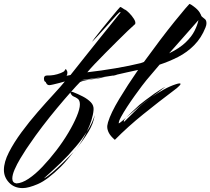

<svg xmlns="http://www.w3.org/2000/svg" viewBox="-147 -668 1077 983"><path d="M-31 295Q-74 295 -100.5 267Q-127 239 -127 202Q-127 162 -101.5 112Q-76 62 -36.5 8.5Q3 -45 46.5 -95Q90 -145 127.5 -185.5Q165 -226 185 -251Q175 -248 158 -243.5Q141 -239 125.5 -235.5Q110 -232 105 -232Q98 -232 93.5 -237Q89 -242 87 -248Q80 -252 80 -254Q79 -258 78.5 -261Q78 -264 78 -266Q78 -282 95 -281.5Q112 -281 129 -284Q146 -287 164 -294Q182 -301 184 -307Q188 -314 189 -314Q192 -314 196 -305Q198 -302 198 -295Q198 -287 194 -280Q199 -281 204 -282Q209 -283 214 -284Q250 -329 289 -378.5Q328 -428 364.5 -473Q401 -518 429 -553Q457 -588 470 -604Q470 -604 470 -605Q470 -606 468 -606Q464 -606 452 -593Q423 -561 393.5 -528Q364 -495 344 -474Q324 -453 324 -454Q324 -455 338 -473.5Q352 -492 373 -518Q394 -544 415.5 -570Q437 -596 452 -614Q467 -632 468 -632Q471 -633 478.5 -627.5Q486 -622 490 -620Q499 -617 513.5 -602.5Q528 -588 538.5 -571.5Q549 -555 545 -545Q531 -533 506.5 -509.5Q482 -486 452.5 -456.5Q423 -427 393 -397Q363 -367 338.5 -341Q314 -315 300 -298Q371 -306 444.5 -318.5Q518 -331 574 -345L590 -351Q632 -409 672.5 -462.5Q713 -516 747 -558Q781 -600 801.5 -624Q822 -648 823 -648Q833 -645 853 -628.5Q873 -612 880 -595Q882 -593 882 -591Q883 -585 889.5 -580.5Q896 -576 903 -569.5Q910 -563 910 -549Q910 -545 909 -539.5Q908 -534 905 -527Q884 -474 847.5 -437Q811 -400 765 -376.5Q719 -353 670 -337L603 -258Q596 -250 579.5 -228Q563 -206 542.5 -177.5Q522 -149 503.5 -120.5Q485 -92 472.5 -69Q460 -46 461 -36Q467 -39 476.5 -47Q486 -55 499 -66Q497 -63 495 -61.5Q493 -60 492 -58Q486 -51 487 -47Q488 -43 491 -47Q502 -58 520 -75.5Q538 -93 560 -115Q570 -125 589.5 -140.5Q609 -156 631 -172Q591 -144 557.5 -115.5Q524 -87 499 -66Q510 -77 528 -94.5Q546 -112 567 -131Q578 -140 599.5 -156.5Q621 -173 644 -189Q667 -205 679 -212Q690 -218 696.5 -222Q703 -226 695 -220Q671 -201 631 -172Q660 -192 691.5 -209.5Q723 -227 754 -237Q766 -241 772 -241Q783 -241 771.5 -229Q760 -217 743 -205Q667 -148 587 -83.5Q507 -19 441 48Q419 29 410.5 12.5Q402 -4 402 -19Q402 -25 403.5 -30.5Q405 -36 406 -42Q420 -89 463 -160.5Q506 -232 560 -310Q530 -303 502.5 -297.5Q475 -292 452 -286L447 -284L435 -281H430Q412 -278 385 -274Q358 -270 330.5 -266.5Q303 -263 284 -260Q265 -257 265 -257Q275 -257 298.5 -260Q322 -263 348 -267.5Q374 -272 390 -274Q376 -269 352.5 -266Q329 -263 305 -259.5Q281 -256 263 -248Q254 -239 242.5 -226.5Q231 -214 217 -198Q219 -199 226 -197Q252 -187 277 -174Q302 -161 318 -144.5Q334 -128 332 -105Q328 -56 297 7Q311 -14 321.5 -36Q332 -58 338 -79Q332 -36 305 8Q278 52 244 94Q261 72 274 50Q287 28 297 7Q270 50 241 83Q212 116 202 127Q184 146 162.5 167Q141 188 121 206Q101 224 89 235Q77 246 79 245Q95 237 120.5 215Q146 193 170 170Q184 156 200 140.5Q216 125 231 109Q215 128 199 147.5Q183 167 164 186Q96 253 47.5 274Q-1 295 -31 295ZM719 -395Q772 -421 803 -450.5Q834 -480 849 -510Q864 -540 869 -565Q847 -540 806.5 -494Q766 -448 719 -395ZM-63 271Q-35 270 -0.5 247Q34 224 70.5 185.5Q107 147 141.5 102Q176 57 203 11.5Q230 -34 246 -72.5Q262 -111 262 -133Q262 -154 251.5 -162Q241 -170 230 -174Q224 -176 218.5 -183.5Q213 -191 214 -195Q183 -160 145 -114.5Q107 -69 70 -20.5Q33 28 4 71Q0 76 -13.5 96.5Q-27 117 -43.5 144.5Q-60 172 -72 199.5Q-84 227 -84 246Q-84 268 -63 271ZM231 109 244 94Q241 98 238 101.5Q235 105 231 109Z"/></svg>

Font: Smooch
Style: Regular
Weight: 400
Designer: Robert E. Leuschke
Foundry: Robert E. Leuschke
Version: Version 1.010; ttfautohint (v1.8.3)